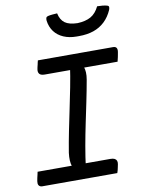

<svg xmlns="http://www.w3.org/2000/svg" viewBox="-100 -1009 802 1077"><g transform="rotate(-10 300.5 -470.5)"><path d="M310 -57 223 -55 235 -83Q230 -97 229 -116Q228 -135 231 -159Q241 -220 253 -279.5Q265 -339 277.5 -398.5Q290 -458 302 -519Q314 -580 323 -643L410 -645L398 -618Q403 -605 404 -587Q405 -569 401 -546Q390 -484 377.5 -424Q365 -364 352.5 -304Q340 -244 329 -182.5Q318 -121 310 -57ZM479 0H52Q45 0 40 -2.5Q35 -5 32 -9.5Q29 -14 28.5 -20Q28 -26 29 -33Q31 -43 32.5 -51.5Q34 -60 36.5 -68.5Q39 -77 40 -85H455Q470 -85 478.5 -80.5Q487 -76 490 -68Q493 -60 491 -49Q489 -40 487.5 -32Q486 -24 484 -16Q482 -8 479 0ZM150 -700H578Q593 -700 598 -691Q603 -682 600 -667Q599 -660 597.5 -653Q596 -646 595 -640Q594 -634 592 -627.5Q590 -621 589 -615H175Q152 -615 144 -625Q136 -635 139 -651Q140 -658 141.5 -664Q143 -670 144.5 -676Q146 -682 147 -688Q148 -694 150 -700ZM530 -941Q546 -941 560 -939.5Q574 -938 586 -935Q594 -933 595.5 -927Q597 -921 593 -910Q576 -871 548.5 -845Q521 -819 484.5 -806.5Q448 -794 401 -794H387Q346 -794 313.5 -808Q281 -822 261.5 -848Q242 -874 237 -910Q236 -921 238.5 -927Q241 -933 249 -935Q262 -938 274.5 -939Q287 -940 302 -941Q310 -903 334 -885.5Q358 -868 406 -867Q452 -869 481.5 -885.5Q511 -902 530 -941Z"/></g></svg>

Font: Rec Mono Semicasual
Style: Italic
Weight: 400
Italic angle: -10°
Version: Version 1.085; ttfautohint (v1.8.4.7-5d5b)